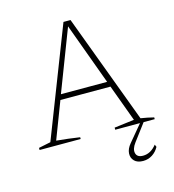

<svg xmlns="http://www.w3.org/2000/svg" viewBox="-122 -745 951 1052"><g transform="rotate(-15 353.0 -219.5)"><path d="M606 -25Q645 -19 680 -10V0H456V-12L569 -26L492 -235H208L128 -26Q162 -23 194.5 -19Q227 -15 260 -10V0H27V-12L95 -26L335 -644H375ZM219 -265H481L353 -614ZM560 205Q528 205 511 188Q494 171 495.5 145Q497 119 519 93L610 -16H629L545 96Q521 128 527.5 152.5Q534 177 567 177Q611 177 644 135L650 149Q636 175 612.5 190Q589 205 560 205Z"/></g></svg>

Font: Piazzolla Thin
Style: Regular
Weight: 100
Designer: Juan Pablo del Peral
Foundry: Huerta Tipografica
Version: Version 1.330